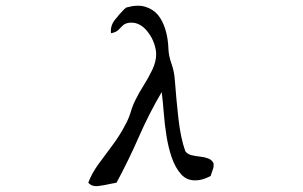

<svg xmlns="http://www.w3.org/2000/svg" viewBox="-20 -655 1040 659"><path d="M713 -94Q714 -84 712 -78Q710 -72 708 -66Q707 -63 705.5 -59Q704 -55 703 -51Q675 -36 652 -36Q621 -35 601.5 -57Q582 -79 570 -113Q558 -147 551.5 -188Q545 -229 542 -268.5Q539 -308 535 -339Q492 -266 456.5 -185Q421 -104 380 -28Q375 -27 370 -26Q365 -25 359 -24Q339 -19 317 -16.5Q295 -14 283 -28Q295 -60 317.5 -91Q340 -122 366 -156.5Q392 -191 413 -232Q423 -251 429.5 -273Q436 -295 446 -314Q456 -335 472.5 -361Q489 -387 502.5 -415Q516 -443 516 -469Q516 -485 509 -505.5Q502 -526 489 -543Q477 -560 460.5 -569.5Q444 -579 424 -577Q409 -575 401.5 -567.5Q394 -560 386 -552Q378 -544 361 -541Q358 -566 374 -586.5Q390 -607 406 -623Q411 -627 413 -629Q451 -640 478 -632Q505 -624 522 -604Q539 -583 548 -552.5Q557 -522 558 -488Q559 -463 568.5 -436.5Q578 -410 580 -381Q585 -314 592.5 -247.5Q600 -181 616 -136Q623 -126 637 -122.5Q651 -119 666.5 -117.5Q682 -116 695 -111Q708 -106 713 -94Z"/></svg>

Font: Yuji Mai
Style: Regular
Weight: 400
Designer: Kataoka Yuji
Foundry: Kinuta Font Factory
Version: Version 3.002